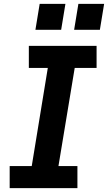

<svg xmlns="http://www.w3.org/2000/svg" viewBox="-20 -972 558 992"><path d="M30 0V-114H144L227 -621H129V-735H479V-621H366L282 -114H380V0ZM496 -818H363L385 -952H518ZM296 -818H163L185 -952H318Z"/></svg>

Font: Iosevka SS04 Heavy
Style: Italic
Weight: 900
Italic angle: -9°
Monospace: yes
Designer: Belleve Invis
Foundry: Belleve Invis
Version: Version 19.0.0; ttfautohint (v1.8.4)